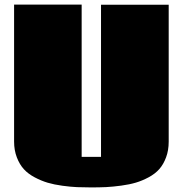

<svg xmlns="http://www.w3.org/2000/svg" viewBox="-20 -799 798 838"><path d="M336.4 -114.3H420.9V-778.3H716.3V-180.7Q716.3 -142.6 704.8 -112.1Q693.4 -81.5 675.3 -61Q657.2 -40.5 629.2 -25.4Q601.1 -10.3 573.2 -2Q545.4 6.3 509 11.2Q472.7 16.1 443.4 17.6Q414.1 19 377.9 19Q344.2 19 316.4 17.8Q288.6 16.6 252.4 11.7Q216.3 6.8 188.2 -1.5Q160.2 -9.8 131.6 -24.9Q103 -40 84.2 -60.5Q65.4 -81.1 53.5 -112.1Q41.5 -143.1 41.5 -181.2V-778.8H336.4Z"/></svg>

Font: Coda
Style: Heavy
Weight: 800
Version: Version 2.000; ttfautohint (v0.8) -r 50 -G 200 -x